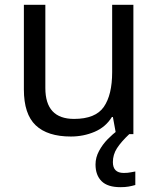

<svg xmlns="http://www.w3.org/2000/svg" viewBox="-20 -556 658 796"><path d="M533 -536V0H461L448 -71H444Q418 -29 372 -9.5Q326 10 274 10Q177 10 128 -36.5Q79 -83 79 -185V-536H168V-191Q168 -63 287 -63Q376 -63 410.5 -113Q445 -163 445 -257V-536ZM448 116Q448 161 493 161Q510 161 521.5 158.5Q533 156 541 155V211Q527 215 513 217.5Q499 220 479 220Q426 220 401 195Q376 170 376 126Q376 97 390.5 70Q405 43 426.5 21Q448 -1 468 -15L516 0Q482 32 465 58.5Q448 85 448 116Z"/></svg>

Font: Noto Sans Shavian
Style: Regular
Weight: 400
Designer: Monotype Design Team
Foundry: Monotype Imaging Inc.
Version: Version 2.001; ttfautohint (v1.8.4.7-5d5b)